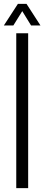

<svg xmlns="http://www.w3.org/2000/svg" viewBox="-20 -972 230 992"><path d="M64 0V-800H125.5V0ZM0 -840.5 72.5 -952H117L189 -840.5H140.5L95 -914.5L49 -840.5Z"/></svg>

Font: Big Shoulders Stencil Text Thin Light
Style: Regular
Weight: 300
Version: Version 2.001